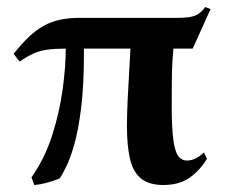

<svg xmlns="http://www.w3.org/2000/svg" viewBox="-20 -516 642 549"><path d="M78 13 70 -9Q108 -63 129 -128.5Q150 -194 159 -259.5Q168 -325 168 -377Q137 -377 115.5 -374Q94 -371 76 -363Q58 -355 36 -340L19 -362Q42 -391 62.5 -410.5Q83 -430 104.5 -442Q126 -454 151.5 -459.5Q177 -465 208 -465Q243 -465 278 -465Q313 -465 348.5 -465Q384 -465 419 -465Q454 -465 489 -465Q523 -465 538.5 -471.5Q554 -478 567 -496L582 -490L531 -377H476Q472 -337 471.5 -296.5Q471 -256 471 -214Q471 -152 475.5 -117.5Q480 -83 489.5 -70Q499 -57 515 -57Q539 -57 563 -80L572 -62Q551 -28 521.5 -7.5Q492 13 447 13Q407 13 384 -5Q361 -23 352 -60.5Q343 -98 343 -155Q343 -187 345 -230Q347 -273 349.5 -313.5Q352 -354 353 -377H220V-365Q220 -272 212 -207.5Q204 -143 192 -101.5Q180 -60 168.5 -37.5Q157 -15 151 -6Q132 2 112.5 7Q93 12 78 13Z"/></svg>

Font: Libre Bodoni
Style: Italic
Weight: 400
Italic angle: -13°
Designer: Pablo Impallari, Rodrigo Fuenzalida
Foundry: Impallari Type
Version: Version 2.005;gftools[0.9.23]